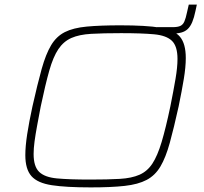

<svg xmlns="http://www.w3.org/2000/svg" viewBox="-20 -806 886 834"><path d="M656 -660 662 -688H729Q752 -688 763.5 -693.5Q775 -699 781 -713Q787 -727 792 -751L800 -786H835L829 -758Q823 -729 815 -710Q807 -691 795.5 -680Q784 -669 767 -664.5Q750 -660 725 -660ZM374 8Q267 8 205 -1.5Q143 -11 116.5 -41Q90 -71 90 -132Q90 -170 98 -222.5Q106 -275 121 -344Q143 -442 161 -506.5Q179 -571 202 -609.5Q225 -648 261.5 -666.5Q298 -685 356.5 -690.5Q415 -696 503 -696Q614 -696 675.5 -686Q737 -676 762 -646Q787 -616 787 -554Q787 -515 778.5 -463.5Q770 -412 756 -344Q735 -249 717.5 -185.5Q700 -122 677 -83Q654 -44 617 -24.5Q580 -5 521.5 1.5Q463 8 374 8ZM371 -26Q448 -26 500 -29Q552 -32 586 -47Q620 -62 642 -95.5Q664 -129 682 -189Q700 -249 720 -344Q734 -414 742.5 -464Q751 -514 751 -550Q751 -605 727 -628.5Q703 -652 649.5 -657Q596 -662 506 -662Q428 -662 376 -659Q324 -656 290 -641Q256 -626 233.5 -592.5Q211 -559 194 -499Q177 -439 157 -344Q148 -297 141 -259Q134 -221 130 -191Q126 -161 126 -137Q126 -83 150 -59.5Q174 -36 227.5 -31Q281 -26 371 -26Z"/></svg>

Font: Saira Expanded Thin
Style: Italic
Weight: 250
Width: 7
Italic angle: -12°
Designer: Hector Gatti with collaboration of the Omnibus-Type team
Foundry: Omnibus-Type
Version: Version 1.101